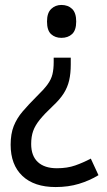

<svg xmlns="http://www.w3.org/2000/svg" viewBox="-20 -564 431 776"><path d="M266 -331V-303Q266 -267 259.5 -239Q253 -211 237.5 -186.5Q222 -162 193 -135Q160 -104 141 -80.5Q122 -57 114 -34.5Q106 -12 106 18Q106 66 133 91Q160 116 210 116Q252 116 284.5 104.5Q317 93 347 77L378 144Q342 166 299 179Q256 192 205 192Q118 192 70.5 147Q23 102 23 21Q23 -23 35.5 -54.5Q48 -86 71.5 -113.5Q95 -141 128 -174Q157 -202 172 -222.5Q187 -243 192 -264Q197 -285 197 -313V-331ZM288 -477Q288 -442 271.5 -426.5Q255 -411 228 -411Q203 -411 186.5 -426Q170 -441 170 -477Q170 -512 187 -528Q204 -544 228 -544Q255 -544 271.5 -528Q288 -512 288 -477Z"/></svg>

Font: Noto Sans Khmer SemiCondensed
Style: Regular
Weight: 400
Width: 4
Designer: Danh Hong and the Monotype Design Team
Foundry: Monotype Imaging Inc.
Version: Version 2.004